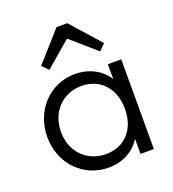

<svg xmlns="http://www.w3.org/2000/svg" viewBox="-134 -831 853 945"><g transform="rotate(-20 292.5 -359.0)"><path d="M275 10C350 10 410 -24 444 -79V0H514V-470H444V-392C410 -447 348 -480 274 -480C142 -480 41 -373 41 -234C41 -96 142 10 275 10ZM113 -235C113 -339 185 -414 285 -414C382 -414 448 -342 448 -235C448 -128 383 -57 286 -57C185 -57 113 -131 113 -235ZM132 -574 164 -542 298 -657 430 -542 462 -574 325 -728H269Z"/></g></svg>

Font: MV Cash Light
Style: Regular
Weight: 300
Designer: Rodrigo Fuenzalida
Foundry: fragTYPE
Version: Version 1.100;Glyphs 3.1.2 (3151)